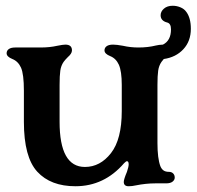

<svg xmlns="http://www.w3.org/2000/svg" viewBox="-20 -637 683 667"><path d="M63 -214V-322Q63 -379 53 -402Q43 -424 23 -432Q3 -440 3 -452Q3 -461 10.5 -466.5Q18 -472 33 -472H121Q153 -472 179 -478Q199 -482 207 -482Q230 -482 230 -462Q230 -456 226 -450Q222 -444 216 -439Q206 -429 201 -422Q192 -409 189.5 -391.5Q187 -374 187 -342V-214Q187 -57 275 -57Q328 -57 365.5 -105Q403 -153 403 -251V-342Q403 -389 393 -412Q383 -434 363 -442Q343 -450 343 -462Q343 -471 350.5 -476.5Q358 -482 373 -482Q385 -482 407 -478Q433 -472 461 -472Q494 -472 522 -479Q526 -480 533 -481Q540 -482 546 -482Q574 -496 574 -535Q574 -556 560 -559Q538 -565 538 -584Q538 -597 549.5 -607Q561 -617 580 -617Q594 -617 607 -611.5Q620 -606 627 -596Q643 -575 643 -537Q643 -494 617 -466Q591 -438 549 -432L541 -422Q532 -409 529.5 -391.5Q527 -374 527 -342V-140Q527 -87 537 -60Q541 -50 548 -45Q555 -40 567 -40Q576 -40 581.5 -34.5Q587 -29 587 -20Q587 -12 579.5 -6Q572 0 557 0H519Q487 0 452 7Q439 10 427 10Q410 10 410 -5Q410 -14 421 -40Q427 -58 427 -66Q427 -77 421 -77Q418 -77 411 -70Q342 10 242 10Q156 10 109.5 -40.5Q63 -91 63 -214Z"/></svg>

Font: Raigarh Medium
Style: Regular
Weight: 500
Designer: jaikishan Patel
Foundry: MagicType
Version: Version 1.000